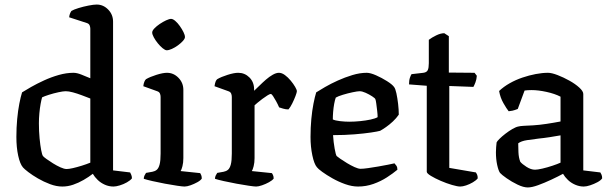

<svg xmlns="http://www.w3.org/2000/svg" viewBox="-20 -820 2686 844"><path d="M254 0Q228 0 200 -10.5Q172 -21 147 -35.5Q122 -50 104.5 -63.5Q87 -77 81 -84Q68 -99 60 -135.5Q52 -172 52 -218Q52 -259 55.5 -296.5Q59 -334 65 -364.5Q71 -395 77 -414Q91 -423 116.5 -437.5Q142 -452 173.5 -466.5Q205 -481 238.5 -490.5Q272 -500 303 -500Q318 -500 338 -492Q358 -484 377 -476V-694Q377 -701 374 -708.5Q371 -716 361 -719L284 -744Q285 -754 288 -761Q291 -768 294 -772Q304 -778 325 -784.5Q346 -791 369 -795.5Q392 -800 405 -800Q434 -800 455.5 -778Q477 -756 477 -725V-71L552 -62Q554 -59 557 -51.5Q560 -44 560 -36Q553 -27 538 -18.5Q523 -10 506.5 -5Q490 0 479 0Q459 0 441 -8Q423 -16 409.5 -29Q396 -42 388 -56Q370 -42 347.5 -29Q325 -16 301.5 -8Q278 0 254 0ZM273 -77Q283 -77 300.5 -81Q318 -85 339 -91.5Q360 -98 377 -105V-387Q359 -394 339 -401.5Q319 -409 300.5 -414Q282 -419 269 -419Q258 -419 237 -414.5Q216 -410 195.5 -403.5Q175 -397 165 -392Q162 -382 158.5 -363Q155 -344 153 -321.5Q151 -299 151 -278Q151 -243 154 -212Q157 -181 161 -160Q165 -139 169 -134Q172 -130 184.5 -121Q197 -112 213 -102Q229 -92 245.5 -84.5Q262 -77 273 -77Z M791 0Q783 0 759 -3.5Q735 -7 705.5 -12.5Q676 -18 650 -24Q624 -30 612 -34Q612 -42 615.5 -49Q619 -56 622 -60L650 -65Q661 -67 669 -73.5Q677 -80 681.5 -96.5Q686 -113 686 -145V-394Q686 -402 683 -409Q680 -416 671 -419L610 -441Q611 -452 614.5 -460.5Q618 -469 622 -472Q639 -482 667.5 -491Q696 -500 714 -500Q743 -500 764.5 -478Q786 -456 786 -425V-125Q786 -105 782 -89.5Q778 -74 774 -68L860 -59Q862 -56 864.5 -50Q867 -44 867 -35Q862 -27 847.5 -19Q833 -11 817.5 -5.5Q802 0 791 0ZM713 -599Q706 -599 695 -608Q684 -617 673.5 -630Q663 -643 656 -656Q649 -669 649 -677Q649 -685 658.5 -695Q668 -705 682 -714.5Q696 -724 710 -730.5Q724 -737 732 -737Q740 -737 750.5 -728Q761 -719 770.5 -705.5Q780 -692 786.5 -679Q793 -666 793 -657Q793 -650 784 -640Q775 -630 762 -620.5Q749 -611 735.5 -605Q722 -599 713 -599Z M1106 0Q1098 0 1074 -3.5Q1050 -7 1020 -12.5Q990 -18 963.5 -24Q937 -30 925 -34Q925 -42 928.5 -49Q932 -56 935 -60L963 -65Q974 -67 982 -73.5Q990 -80 994.5 -96.5Q999 -113 999 -145V-394Q999 -402 996 -409Q993 -416 984 -419L923 -441Q925 -455 928 -462Q931 -469 935 -472Q952 -482 980.5 -491Q1009 -500 1027 -500Q1056 -500 1076.5 -479.5Q1097 -459 1097 -427V-421Q1107 -430 1120.5 -443.5Q1134 -457 1149 -470Q1164 -483 1179 -491.5Q1194 -500 1206 -500Q1219 -500 1232.5 -490Q1246 -480 1258 -465.5Q1270 -451 1277.5 -438Q1285 -425 1285 -419Q1285 -414 1279 -398Q1273 -382 1264.5 -365Q1256 -348 1248 -339Q1236 -339 1224.5 -342.5Q1213 -346 1207 -348Q1201 -362 1193.5 -375.5Q1186 -389 1180 -398Q1174 -407 1170 -407Q1166 -407 1155.5 -400.5Q1145 -394 1133 -385Q1121 -376 1111.5 -368Q1102 -360 1099 -357V-125Q1099 -105 1095 -89.5Q1091 -74 1087 -68L1175 -59Q1177 -57 1180 -50.5Q1183 -44 1183 -35Q1177 -27 1162.5 -19Q1148 -11 1132 -5.5Q1116 0 1106 0Z M1554 0Q1527 0 1497.5 -10.5Q1468 -21 1441.5 -36Q1415 -51 1396.5 -64.5Q1378 -78 1373 -85Q1361 -99 1353 -137Q1345 -175 1345 -218Q1345 -259 1348.5 -296.5Q1352 -334 1358 -364.5Q1364 -395 1370 -414Q1384 -423 1409 -437.5Q1434 -452 1465 -466Q1496 -480 1529 -490Q1562 -500 1592 -500Q1608 -500 1633 -489Q1658 -478 1681 -463.5Q1704 -449 1712 -438Q1718 -431 1722.5 -410Q1727 -389 1730 -363.5Q1733 -338 1733 -316Q1722 -300 1707 -286Q1692 -272 1677 -261.5Q1662 -251 1651 -245Q1641 -242 1611 -237.5Q1581 -233 1538 -229.5Q1495 -226 1444 -226Q1446 -195 1451 -167Q1456 -139 1460 -134Q1463 -131 1476 -122Q1489 -113 1505.5 -103Q1522 -93 1538.5 -85.5Q1555 -78 1565 -78Q1577 -78 1598 -81Q1619 -84 1642.5 -88Q1666 -92 1685.5 -96Q1705 -100 1714 -102Q1718 -98 1722.5 -91.5Q1727 -85 1727 -74Q1708 -58 1681 -40.5Q1654 -23 1621.5 -11.5Q1589 0 1554 0ZM1515 -285Q1538 -285 1563 -287.5Q1588 -290 1609 -294.5Q1630 -299 1640 -305Q1640 -316 1638 -333Q1636 -350 1634 -365Q1632 -380 1630 -384Q1629 -388 1616 -396.5Q1603 -405 1587.5 -412Q1572 -419 1561 -419Q1552 -419 1530.5 -414.5Q1509 -410 1487.5 -403.5Q1466 -397 1456 -391Q1452 -380 1449 -363.5Q1446 -347 1444.5 -329Q1443 -311 1443 -295Q1453 -290 1474.5 -287.5Q1496 -285 1515 -285Z M2003 0Q1991 0 1967 -7Q1943 -14 1917.5 -25Q1892 -36 1874 -47Q1856 -58 1856 -65V-443L1778 -449Q1778 -467 1782 -478.5Q1786 -490 1789 -494L1841 -500Q1856 -502 1860.5 -512Q1865 -522 1865 -542V-645Q1878 -655 1897.5 -664.5Q1917 -674 1933 -674L1953 -661V-501L2066 -500L2076 -487Q2075 -471 2070 -458Q2065 -445 2061 -438L1955 -442V-82L2072 -62Q2074 -59 2077 -53Q2080 -47 2080 -36Q2073 -27 2058.5 -18.5Q2044 -10 2029 -5Q2014 0 2003 0Z M2300 4Q2281 4 2255 -8.5Q2229 -21 2207 -36.5Q2185 -52 2178 -60Q2171 -70 2165.5 -95Q2160 -120 2160 -151Q2160 -163 2161 -173.5Q2162 -184 2163 -194Q2165 -199 2175.5 -209.5Q2186 -220 2201.5 -232Q2217 -244 2232.5 -253Q2248 -262 2259 -264Q2266 -266 2283.5 -267Q2301 -268 2323 -269Q2337 -270 2352 -271.5Q2367 -273 2382.5 -275.5Q2398 -278 2413.5 -280.5Q2429 -283 2444 -286V-395Q2419 -408 2382.5 -416Q2346 -424 2317 -424Q2308 -424 2300 -423.5Q2292 -423 2286 -422L2256 -341Q2252 -340 2243.5 -336.5Q2235 -333 2216 -331Q2207 -342 2193 -366.5Q2179 -391 2174 -420Q2194 -439 2220.5 -454Q2247 -469 2276.5 -479Q2306 -489 2335 -494.5Q2364 -500 2389 -500Q2405 -500 2431 -490Q2457 -480 2483 -465.5Q2509 -451 2526.5 -435Q2544 -419 2544 -407V-71L2619 -62Q2621 -59 2624 -52.5Q2627 -46 2627 -36Q2621 -27 2606 -19Q2591 -11 2574.5 -5.5Q2558 0 2546 0Q2527 0 2508.5 -8Q2490 -16 2476.5 -29Q2463 -42 2455 -56Q2433 -44 2403 -30Q2373 -16 2345.5 -6Q2318 4 2300 4ZM2332 -74Q2343 -74 2364.5 -79Q2386 -84 2408.5 -91.5Q2431 -99 2444 -105V-225Q2422 -221 2396 -217Q2370 -213 2349 -211Q2323 -208 2297 -204Q2271 -200 2258 -190Q2258 -174 2259 -150.5Q2260 -127 2267 -109Q2275 -99 2294.5 -86.5Q2314 -74 2332 -74Z"/></svg>

Font: Texturina Medium 12pt Medium
Style: Regular
Weight: 500
Version: Version 1.002